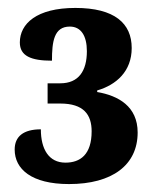

<svg xmlns="http://www.w3.org/2000/svg" viewBox="-20 -844 391 484"><path d="M154 -380C263 -380 327 -428 327 -510C327 -576 278 -603 225 -612V-616C273 -630 312 -664 312 -723C312 -785 269 -824 170 -824C72 -824 30 -784 30 -737C30 -703 58 -691 111 -691C111 -739 116 -777 156 -777C184 -777 199 -754 199 -715C199 -665 178 -634 132 -634H100V-583H132C191 -583 211 -555 211 -513C211 -454 182 -434 145 -434C103 -434 83 -468 83 -518C39 -518 17 -500 17 -467C17 -418 59 -380 154 -380Z"/></svg>

Font: Noto Serif Condensed ExtraBold
Style: Regular
Weight: 800
Width: 3
Designer: Monotype Design Team
Foundry: Monotype Imaging Inc.
Version: Version 2.013